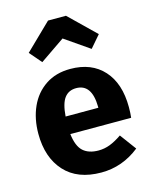

<svg xmlns="http://www.w3.org/2000/svg" viewBox="-124 -904 801 1003"><g transform="rotate(-15 277.0 -402.5)"><path d="M522 -219H193Q201 -152 231 -125Q261 -98 314 -98Q346 -98 376 -109.5Q406 -121 441 -145L506 -57Q413 17 299 17Q170 17 101 -59Q32 -135 32 -263Q32 -344 61 -408.5Q90 -473 146 -510.5Q202 -548 280 -548Q395 -548 460 -476Q525 -404 525 -276Q525 -243 522 -219ZM370 -321Q368 -443 284 -443Q243 -443 220.5 -413Q198 -383 193 -314H370ZM93 -685 234 -822H331L472 -685L416 -620L283 -712L149 -620Z"/></g></svg>

Font: FiraGOUPP
Style: Bold
Weight: 700
Designer: bBox Type
Foundry: bBox Type GmbH
Version: Version 1.001